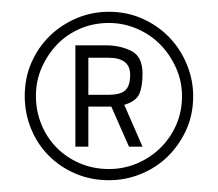

<svg xmlns="http://www.w3.org/2000/svg" viewBox="-20 -828 370 326"><path d="M165 -522Q134 -522 107.5 -533.5Q81 -545 62 -564.5Q43 -584 32.5 -610Q22 -636 22 -665Q22 -696 33.5 -722Q45 -748 64.5 -767Q84 -786 110 -797Q136 -808 165 -808Q196 -808 222.5 -796Q249 -784 268 -764Q287 -744 297.5 -718Q308 -692 308 -665Q308 -633 296 -607Q284 -581 264.5 -562Q245 -543 219 -532.5Q193 -522 165 -522ZM165 -541Q190 -541 212.5 -550.5Q235 -560 252 -576.5Q269 -593 279 -615.5Q289 -638 289 -665Q289 -690 279 -712.5Q269 -735 252.5 -752Q236 -769 213 -779Q190 -789 165 -789Q139 -789 116.5 -779.5Q94 -770 77.5 -753Q61 -736 51 -713.5Q41 -691 41 -665Q41 -640 50 -617.5Q59 -595 75.5 -578Q92 -561 115 -551Q138 -541 165 -541ZM222 -579H199L169 -647H130V-579H108V-751H160Q184 -751 203 -741.5Q222 -732 222 -703Q222 -681 216.5 -668.5Q211 -656 191 -650ZM164 -667Q184 -667 192.5 -674.5Q201 -682 201 -701Q201 -730 164 -730H130V-667Z"/></svg>

Font: Tanohe Sans ExtraLight
Style: Regular
Weight: 250
Designer: Village Type and Design LLC & Cristiano Sobral
Foundry: Cooper Hewitt Smithsonian Design Museum
Version: Version 1.00;May 30, 2020;FontCreator 12.0.0.2522 64-bit; tt